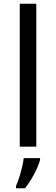

<svg xmlns="http://www.w3.org/2000/svg" viewBox="-20 -780 298 1021"><path d="M173 0H85V-760H173ZM193 70Q189 88 176.5 115.5Q164 143 147.5 171Q131 199 113 221H65V209Q73 192 81.5 165.5Q90 139 97 110.5Q104 82 106 61H193Z"/></svg>

Font: Noto Sans Tangsa
Style: Regular
Weight: 400
Designer: David Williams
Foundry: Google LLC
Version: Version 1.504